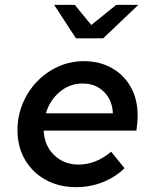

<svg xmlns="http://www.w3.org/2000/svg" viewBox="-20 -761 640 791"><path d="M293 10Q223 10 168.5 -20Q114 -50 83 -103Q52 -156 52 -225Q52 -283 73.5 -334.5Q95 -386 132.5 -425Q170 -464 219.5 -486.5Q269 -509 326 -509Q391 -509 441 -480.5Q491 -452 519 -402Q547 -352 547 -286Q547 -269 545.5 -253.5Q544 -238 542 -223H160Q163 -160 203.5 -121.5Q244 -83 304 -83Q375 -83 438 -136L493 -68Q455 -31 403.5 -10.5Q352 10 293 10ZM169 -294H445Q443 -348 408.5 -382.5Q374 -417 321 -417Q267 -417 226 -382.5Q185 -348 169 -294ZM293 -603 203 -741H288L356 -658L459 -741H550L405 -603Z"/></svg>

Font: Red Hat Mono Medium
Style: Italic
Weight: 500
Italic angle: -12°
Monospace: yes
Designer: Pentagram, MCKL
Foundry: Pentagram, MCKL
Version: Version 1.023; ttfautohint (v1.8.3)